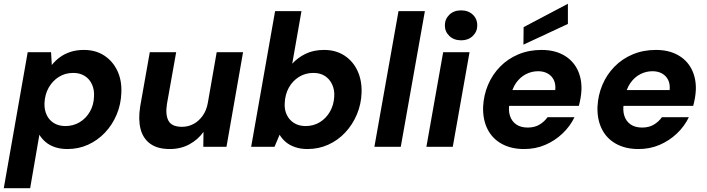

<svg xmlns="http://www.w3.org/2000/svg" viewBox="-37 -779 3751 1019"><path d="M-17 220 110 -502H234L238 -434Q257 -458 282 -476Q307 -494 338.5 -504Q370 -514 408 -514Q471 -514 516.5 -484Q562 -454 586 -403Q610 -352 607 -287Q605 -225 582 -170.5Q559 -116 520 -75Q481 -34 430.5 -11Q380 12 321 12Q285 12 256 2.5Q227 -7 206 -24.5Q185 -42 172 -64L123 220ZM310 -110Q352 -110 386 -130.5Q420 -151 440.5 -187Q461 -223 462 -268Q464 -303 451 -331.5Q438 -360 412.5 -376Q387 -392 352 -392Q309 -392 275.5 -371Q242 -350 221.5 -314Q201 -278 199 -231Q198 -196 211 -168.5Q224 -141 249.5 -125.5Q275 -110 310 -110Z M864 12Q799 12 760.5 -16Q722 -44 709 -94.5Q696 -145 707 -214L758 -502H898L849 -227Q840 -169 857.5 -137.5Q875 -106 929 -106Q962 -106 990 -121Q1018 -136 1038.5 -164.5Q1059 -193 1066 -233L1113 -502H1253L1165 0H1042L1043 -79Q1014 -38 968 -13Q922 12 864 12Z M1595 12Q1559 12 1529.5 2Q1500 -8 1479.5 -25.5Q1459 -43 1447 -64L1420 0H1296L1423 -720H1563L1514 -441Q1543 -473 1585 -493.5Q1627 -514 1683 -514Q1745 -514 1790.5 -484.5Q1836 -455 1860 -404Q1884 -353 1882 -287Q1880 -226 1857 -171.5Q1834 -117 1795 -75.5Q1756 -34 1705 -11Q1654 12 1595 12ZM1585 -110Q1627 -110 1660.5 -130.5Q1694 -151 1714.5 -187Q1735 -223 1737 -268Q1739 -303 1725.5 -331.5Q1712 -360 1687 -376Q1662 -392 1626 -392Q1584 -392 1550 -371Q1516 -350 1496 -314Q1476 -278 1474 -231Q1472 -196 1485.5 -168.5Q1499 -141 1524.5 -125.5Q1550 -110 1585 -110Z M1950 0 2078 -720H2218L2090 0Z M2226 0 2315 -502H2455L2366 0ZM2411 -565Q2372 -565 2348 -588Q2324 -611 2324 -644Q2324 -678 2348 -701Q2372 -724 2410 -724Q2448 -724 2472 -701.5Q2496 -679 2496 -644Q2496 -611 2472 -588Q2448 -565 2411 -565Z M2745 12Q2676 12 2626 -15.5Q2576 -43 2550.5 -93.5Q2525 -144 2527 -212Q2530 -274 2553 -328.5Q2576 -383 2617 -425Q2658 -467 2714 -490.5Q2770 -514 2837 -514Q2905 -514 2953.5 -487Q3002 -460 3026.5 -412Q3051 -364 3049 -302Q3048 -280 3044 -257.5Q3040 -235 3035 -217H2626L2641 -301H2910Q2913 -333 2902 -355Q2891 -377 2869.5 -389Q2848 -401 2819 -401Q2785 -401 2754.5 -385.5Q2724 -370 2702 -339Q2680 -308 2672 -260L2667 -231Q2660 -194 2669.5 -164.5Q2679 -135 2703 -118.5Q2727 -102 2764 -102Q2800 -102 2826 -117.5Q2852 -133 2869 -157H3012Q2989 -109 2948.5 -70.5Q2908 -32 2856.5 -10Q2805 12 2745 12ZM2741 -542 2742 -635 2977 -759V-652Z M3352 12Q3283 12 3233 -15.5Q3183 -43 3157.5 -93.5Q3132 -144 3134 -212Q3137 -274 3160 -328.5Q3183 -383 3224 -425Q3265 -467 3321 -490.5Q3377 -514 3444 -514Q3512 -514 3560.5 -487Q3609 -460 3633.5 -412Q3658 -364 3656 -302Q3655 -280 3651 -257.5Q3647 -235 3642 -217H3233L3248 -301H3517Q3520 -333 3509 -355Q3498 -377 3476.5 -389Q3455 -401 3426 -401Q3392 -401 3361.5 -385.5Q3331 -370 3309 -339Q3287 -308 3279 -260L3274 -231Q3267 -194 3276.5 -164.5Q3286 -135 3310 -118.5Q3334 -102 3371 -102Q3407 -102 3433 -117.5Q3459 -133 3476 -157H3619Q3596 -109 3555.5 -70.5Q3515 -32 3463.5 -10Q3412 12 3352 12Z"/></svg>

Font: DM Sans 16pt ExtraBold
Style: Italic
Weight: 800
Italic angle: -10°
Version: Version 4.004;gftools[0.9.30]